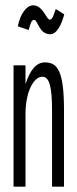

<svg xmlns="http://www.w3.org/2000/svg" viewBox="-20 -703 290 723"><path d="M190 -669C181 -643 177 -629 167 -629C155 -629 142 -683 105 -683C79 -683 56 -649 47 -604L88 -590C95 -615 98 -628 109 -628C122 -628 127 -574 169 -574C194 -574 212 -611 222 -649ZM31 0H76V-273C76 -360 108 -414 139 -414C165 -414 176 -381 176 -285V0H221V-287C221 -436 197 -468 149 -468C118 -468 94 -442 76 -386V-457H31Z"/></svg>

Font: Inconsolata UltraCondensed Thin
Style: Regular
Weight: 100
Width: 1
Monospace: yes
Designer: Raph Levien, Cyreal, Brenton Simpson
Foundry: Raph Levien, Cyreal, Google
Version: Version 3.100